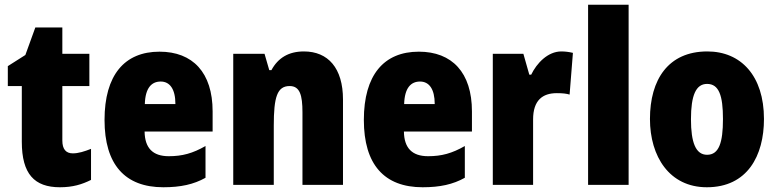

<svg xmlns="http://www.w3.org/2000/svg" viewBox="-20 -780 3279 810"><path d="M287 -133C258 -133 243 -151 243 -187V-417H357V-553H243V-664H129L87 -548L13 -501V-417H72V-182C72 -46 125 10 233 10C287 10 326 -2 364 -21V-152C336 -141 311 -133 287 -133Z M653 -562C505 -562 421 -463 421 -274C421 -86 507 10 669 10C742 10 797 -2 847 -30V-164C793 -133 749 -121 692 -121C624 -121 591 -156 590 -225H877V-310C877 -474 793 -562 653 -562ZM658 -436C696 -436 720 -405 720 -341H591C593 -410 620 -436 658 -436Z M1262 -563C1198 -563 1153 -536 1125 -484H1116L1096 -553H964V0H1135V-250C1135 -370 1149 -417 1202 -417C1245 -417 1256 -379 1256 -306V0H1427V-360C1427 -493 1364 -563 1262 -563Z M1747 -562C1599 -562 1515 -463 1515 -274C1515 -86 1601 10 1763 10C1836 10 1891 -2 1941 -30V-164C1887 -133 1843 -121 1786 -121C1718 -121 1685 -156 1684 -225H1971V-310C1971 -474 1887 -562 1747 -562ZM1752 -436C1790 -436 1814 -405 1814 -341H1685C1687 -410 1714 -436 1752 -436Z M2348 -563C2291 -563 2244 -513 2221 -465H2213L2188 -553H2059V0H2229V-276C2229 -357 2269 -387 2329 -387C2354 -387 2370 -385 2383 -381L2397 -557C2380 -561 2364 -563 2348 -563Z M2632 0V-760H2461V0Z M3203 -278C3203 -460 3106 -563 2964 -563C2799 -563 2722 -444 2722 -278C2722 -120 2804 10 2962 10C3133 10 3203 -123 3203 -278ZM2895 -277C2895 -378 2916 -426 2963 -426C3013 -426 3030 -377 3030 -278C3030 -178 3013 -127 2963 -127C2915 -127 2895 -179 2895 -277Z"/></svg>

Font: Noto Sans Gurmukhi Condensed Black
Style: Regular
Weight: 900
Width: 3
Designer: Jelle Bosma - Monotype Design Team
Foundry: Monotype Imaging Inc.
Version: Version 2.004